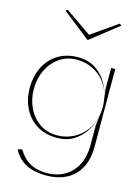

<svg xmlns="http://www.w3.org/2000/svg" viewBox="-142 -817 826 1139"><g transform="rotate(15 270.5 -247.5)"><path d="M260 244Q203 244 163 230.5Q123 217 97 193Q71 169 55 138L81 131Q94 153 115.5 176Q137 199 172 214Q207 229 260 229Q317 229 363.5 203.5Q410 178 438 127.5Q466 77 466 2H492Q492 85 461.5 138.5Q431 192 378.5 218Q326 244 260 244ZM491 -472 492 2H466V-121L480 -234L466 -346V-472ZM262 -483Q319 -483 360 -459Q401 -435 427.5 -397Q454 -359 467 -315.5Q480 -272 480 -234Q480 -195 466.5 -152.5Q453 -110 426 -72.5Q399 -35 358 -11.5Q317 12 262 12Q191 12 139 -19.5Q87 -51 58.5 -107Q30 -163 30 -234Q30 -307 58.5 -363Q87 -419 139 -451Q191 -483 262 -483ZM258 -467Q198 -467 152 -435Q106 -403 80.5 -350.5Q55 -298 55 -234Q55 -171 80 -118.5Q105 -66 150.5 -34.5Q196 -3 257 -3Q317 -3 367 -31.5Q417 -60 447.5 -112Q478 -164 478 -234Q478 -306 448 -358Q418 -410 368 -438.5Q318 -467 258 -467ZM128 -739 288 -628 447 -739 460 -731 290 -597H286L116 -731Z"/></g></svg>

Font: Panamera Thin
Style: Regular
Weight: 100
Designer: Bastien Sozeau
Foundry: NBR — Bastien Sozeau
Version: Version 3.003;gftools[0.9.33]